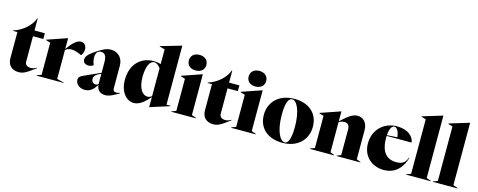

<svg xmlns="http://www.w3.org/2000/svg" viewBox="-33 -1517 5632 2263"><g transform="rotate(15 2782.5 -385.5)"><path d="M201 15C256 15 293 -6 399 -86L395 -92C370 -76 350 -70 326 -70C281 -70 256 -91 256 -129V-438H382V-508H256V-654H250C225 -571 123 -475 13 -444V-438H66V-119C66 -34 118 15 201 15Z M417 0H747V-5L662 -25V-378C677 -392 701 -405 736 -405C776 -405 826 -388 860 -368C874 -382 889 -408 889 -444C889 -493 861 -523 822 -523C768 -523 716 -466 662 -391V-523H661L417 -439V-434L472 -417V-25L417 -5Z M1008 15C1078 15 1115 -29 1150 -83C1154 -27 1191 13 1255 13C1311 13 1361 -19 1420 -52V-59C1404 -54 1393 -50 1376 -50C1350 -50 1335 -66 1335 -87V-366C1335 -463 1272 -523 1186 -523C1134 -523 1089 -501 1014 -451C936 -399 909 -366 909 -330C909 -295 936 -273 976 -273C1008 -273 1028 -287 1036 -294C1024 -320 1016 -355 1016 -387C1016 -450 1049 -468 1082 -468C1121 -468 1149 -443 1149 -359V-231L953 -143C909 -123 894 -108 894 -80C894 -33 935 15 1008 15ZM1064 -136C1064 -166 1080 -185 1116 -203L1149 -219V-96C1143 -87 1133 -80 1115 -80C1085 -80 1064 -104 1064 -136Z M1606 15C1682 15 1745 -51 1795 -108V15H1796L2035 -61V-66H1985V-786H1984L1730 -712V-707L1795 -690V-511C1770 -517 1742 -523 1706 -523C1555 -523 1435 -416 1435 -224C1435 -62 1524 15 1606 15ZM1627 -310C1627 -454 1674 -512 1716 -512C1746 -512 1772 -489 1795 -460V-120C1785 -111 1767 -99 1742 -99C1688 -99 1627 -159 1627 -310Z M2061 0H2361V-5L2306 -25V-523H2305L2061 -439V-434L2116 -417V-25L2061 -5ZM2104 -638C2104 -583 2144 -544 2211 -544C2277 -544 2318 -583 2318 -638C2318 -695 2277 -734 2211 -734C2144 -734 2104 -695 2104 -638Z M2575 15C2630 15 2667 -6 2773 -86L2769 -92C2744 -76 2724 -70 2700 -70C2655 -70 2630 -91 2630 -129V-438H2756V-508H2630V-654H2624C2599 -571 2497 -475 2387 -444V-438H2440V-119C2440 -34 2492 15 2575 15Z M2791 0H3091V-5L3036 -25V-523H3035L2791 -439V-434L2846 -417V-25L2791 -5ZM2834 -638C2834 -583 2874 -544 2941 -544C3007 -544 3048 -583 3048 -638C3048 -695 3007 -734 2941 -734C2874 -734 2834 -695 2834 -638Z M3417 15C3605 15 3719 -101 3719 -261C3719 -424 3600 -523 3429 -523C3238 -523 3124 -407 3124 -247C3124 -84 3243 15 3417 15ZM3328 -304C3328 -462 3362 -511 3401 -511C3457 -511 3515 -400 3515 -204C3515 -46 3481 3 3446 3C3386 3 3328 -109 3328 -304Z M3752 0H4047V-5L3997 -25V-391C4013 -402 4036 -412 4063 -412C4103 -412 4128 -389 4128 -340V-25L4078 -5V0H4368V-5L4318 -25V-377C4318 -474 4264 -523 4194 -523C4128 -523 4062 -462 3997 -402V-523H3996L3752 -439V-434L3807 -417V-25L3752 -5Z M4656 15C4816 15 4885 -104 4913 -201L4907 -203C4888 -149 4859 -112 4776 -112C4658 -112 4586 -184 4586 -359C4586 -367 4586 -375 4587 -382H4891C4883 -456 4810 -523 4676 -523C4527 -523 4396 -416 4396 -241C4396 -86 4506 15 4656 15ZM4587 -391C4592 -470 4617 -511 4648 -511C4682 -511 4707 -461 4712 -399Z M4926 0H5226V-5L5171 -25V-786H5170L4926 -712V-707L4981 -690V-25L4926 -5Z M5252 0H5552V-5L5497 -25V-786H5496L5252 -712V-707L5307 -690V-25L5252 -5Z"/></g></svg>

Font: Nyght Serif Dark
Style: Regular
Weight: 800
Designer: Maksym Kobuzan
Version: Version 0.410;Glyphs 3.1.2 (3151)